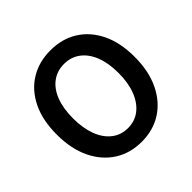

<svg xmlns="http://www.w3.org/2000/svg" viewBox="-188 -938 1137 1137"><g transform="rotate(-45 381.0 -369.0)"><path d="M381 14Q285 14 211.5 -33Q138 -80 96.5 -166.5Q55 -253 55 -372Q55 -492 96.5 -577Q138 -662 211.5 -707Q285 -752 381 -752Q478 -752 551 -706.5Q624 -661 665.5 -576.5Q707 -492 707 -372Q707 -253 665.5 -166.5Q624 -80 551 -33Q478 14 381 14ZM381 -101Q439 -101 482 -134.5Q525 -168 548.5 -229Q572 -290 572 -372Q572 -455 548.5 -514.5Q525 -574 482 -606Q439 -638 381 -638Q323 -638 280 -606Q237 -574 214 -514.5Q191 -455 191 -372Q191 -290 214 -229Q237 -168 280 -134.5Q323 -101 381 -101Z"/></g></svg>

Font: Noto Sans TC SemiBold
Style: Regular
Weight: 600
Designer: Ryoko NISHIZUKA  (kana, bopomofo & ideographs); Paul D. Hunt (Latin, Greek & Cyrillic); Sandoll Communications , Soo-you
Foundry: Adobe
Version: Version 2.004-H2;hotconv 1.0.118;makeotfexe 2.5.65603